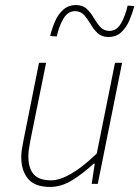

<svg xmlns="http://www.w3.org/2000/svg" viewBox="-20 -726 550 758"><path d="M178 12Q117 12 90.5 -20.5Q64 -53 64 -104Q64 -122 66 -134.5Q68 -147 72 -168L134 -478H162L100 -172Q96 -150 94 -136.5Q92 -123 92 -108Q92 -62 113 -38Q134 -14 182 -14Q215 -14 260 -39.5Q305 -65 362 -120L434 -478H462L366 0H342L354 -80H350Q308 -41 265 -14.5Q222 12 178 12ZM408 -580Q381 -580 365 -595.5Q349 -611 337.5 -631Q326 -651 312 -666.5Q298 -682 276 -682Q248 -682 230.5 -652.5Q213 -623 204 -582L178 -584Q185 -613 197 -641Q209 -669 229.5 -687.5Q250 -706 280 -706Q307 -706 323 -690.5Q339 -675 350.5 -655Q362 -635 376 -619.5Q390 -604 412 -604Q441 -604 458 -634Q475 -664 484 -704L510 -702Q503 -674 491 -646Q479 -618 459 -599Q439 -580 408 -580Z"/></svg>

Font: Source Sans 3
Style: Italic
Weight: 200
Italic angle: -11°
Designer: Paul D. Hunt
Foundry: Adobe
Version: Version 3.046;hotconv 1.0.118;makeotfexe 2.5.65603